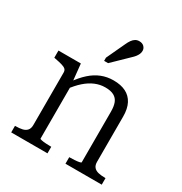

<svg xmlns="http://www.w3.org/2000/svg" viewBox="-186 -952 1037 1091"><g transform="rotate(30 332.5 -406.5)"><path d="M42 0V-43H45Q71 -43 90 -47.5Q109 -52 119.5 -64.5Q130 -77 130 -99V-443Q130 -458 121.5 -465.5Q113 -473 95.5 -478Q78 -483 52 -488L42 -490V-537H189L201 -420L204 -415V-53Q204 -50 216 -47.5Q228 -45 245 -44Q262 -43 276 -43H280V0ZM636 0H398V-43H401Q415 -43 432 -44Q449 -45 461.5 -47.5Q474 -50 474 -53V-385Q474 -421 465 -443.5Q456 -466 435 -477.5Q414 -489 378 -489Q344 -489 312 -475.5Q280 -462 250 -435.5Q220 -409 191 -369L189 -417Q219 -460 251.5 -489Q284 -518 320.5 -532.5Q357 -547 399 -547Q447 -547 480 -530.5Q513 -514 530.5 -480.5Q548 -447 548 -396V-99Q548 -77 558.5 -64.5Q569 -52 588 -47.5Q607 -43 633 -43H636ZM352 -757Q360 -775 369 -787.5Q378 -800 389 -806.5Q400 -813 414 -813Q434 -813 445.5 -801.5Q457 -790 457 -774Q457 -763 452.5 -752.5Q448 -742 440 -732Q432 -722 421 -712L322 -616H296V-637Z"/></g></svg>

Font: Roboto Serif Light
Style: Regular
Weight: 300
Designer: Greg Gazdowicz
Foundry: Commercial Type
Version: Version 1.008